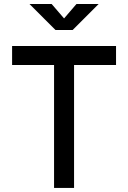

<svg xmlns="http://www.w3.org/2000/svg" viewBox="-20 -918 626 938"><path d="M244.1 0V-693.4H341.8V0ZM39.1 -600.6V-693.4H546.9V-600.6ZM251 -771.5 124 -898.4H232.4L297.9 -822.3H288.1L353.5 -898.4H461.9L335 -771.5Z"/></svg>

Font: Cascadia Mono PL
Style: Regular
Weight: 400
Monospace: yes
Designer: Aaron Bell
Foundry: Saja Typeworks
Version: Version 2102.003